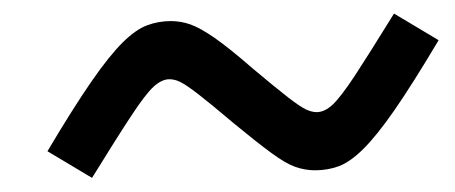

<svg xmlns="http://www.w3.org/2000/svg" viewBox="-20 -471 654 276"><path d="M343.1 -372.7Q377.4 -343.9 394.5 -330.7Q411.7 -317.5 420 -313.6Q428.4 -309.8 435.1 -309.8Q446.6 -309.8 458.2 -320.6Q469.8 -331.5 489.9 -361.9Q509.9 -392.4 546.4 -451.5L610.5 -413.2Q573.1 -350.3 547.2 -312.9Q521.2 -275.5 502.2 -256.8Q483.1 -238 467.1 -232.1Q451.1 -226.2 433 -226.2Q418.5 -226.2 404.5 -231.1Q390.5 -236.1 370.5 -250.8Q350.4 -265.4 315.6 -294.1Q281.6 -322.9 264.3 -336.2Q247 -349.4 239.1 -353.2Q231.2 -357.1 223.5 -357.1Q212.4 -357.1 200.6 -346.2Q188.9 -335.3 169 -305Q149 -274.8 112.3 -215.3L48.2 -253.6Q85.6 -316.5 111.5 -353.9Q137.4 -391.3 156.5 -410.1Q175.5 -428.8 191.7 -434.7Q207.9 -440.7 225.7 -440.7Q240.2 -440.7 254.2 -435.7Q268.1 -430.7 288.7 -416.4Q309.3 -402.1 343.1 -372.7Z"/></svg>

Font: Intel One Mono Light
Style: Italic
Weight: 300
Italic angle: -16°
Monospace: yes
Designer: Fred Shallcrass
Foundry: Frere-Jones Type LLC
Version: Version 1.004